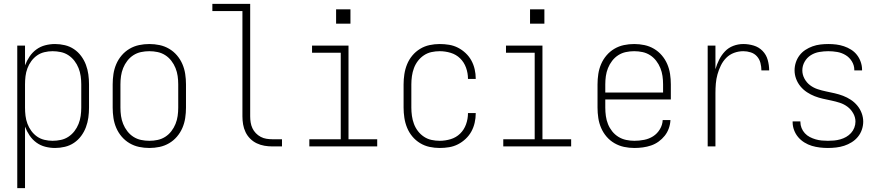

<svg xmlns="http://www.w3.org/2000/svg" viewBox="-20 -755 4540 990"><path d="M69 215V-520H109V-418Q118 -442 132.5 -463.5Q147 -485 167.5 -500Q188 -515 213 -521.5Q238 -528 264 -528Q289 -528 314.5 -522Q340 -516 361.5 -501.5Q383 -487 398.5 -466Q414 -445 423 -421Q432 -397 435.5 -371.5Q439 -346 439 -320V-200Q439 -174 435.5 -148.5Q432 -123 423 -99Q414 -75 398.5 -54Q383 -33 361.5 -18.5Q340 -4 314.5 2Q289 8 264 8Q238 8 213 1.5Q188 -5 167.5 -20Q147 -35 132.5 -56.5Q118 -78 109 -102V215ZM251 -29Q272 -29 293.5 -33.5Q315 -38 333 -50Q351 -62 364 -79Q377 -96 385 -116Q393 -136 396 -157.5Q399 -179 399 -200V-320Q399 -341 396 -362.5Q393 -384 385 -404Q377 -424 364 -441Q351 -458 333 -470Q315 -482 293.5 -486.5Q272 -491 251 -491Q230 -491 209 -486Q188 -481 171 -469Q154 -457 141.5 -440Q129 -423 121.5 -403Q114 -383 111.5 -362Q109 -341 109 -320V-200Q109 -179 111.5 -158Q114 -137 121.5 -117Q129 -97 141.5 -80Q154 -63 171 -51Q188 -39 209 -34Q230 -29 251 -29Z M750 8Q723 8 697 2.5Q671 -3 648 -16.5Q625 -30 607.5 -50.5Q590 -71 579.5 -95.5Q569 -120 565 -146.5Q561 -173 561 -200V-320Q561 -347 565 -373.5Q569 -400 579.5 -424.5Q590 -449 607.5 -469.5Q625 -490 648 -503.5Q671 -517 697 -522.5Q723 -528 750 -528Q777 -528 803 -522.5Q829 -517 852 -503.5Q875 -490 892.5 -469.5Q910 -449 920.5 -424.5Q931 -400 935 -373.5Q939 -347 939 -320V-200Q939 -173 935 -146.5Q931 -120 920.5 -95.5Q910 -71 892.5 -50.5Q875 -30 852 -16.5Q829 -3 803 2.5Q777 8 750 8ZM750 -29Q772 -29 793 -33.5Q814 -38 832 -49.5Q850 -61 863.5 -78.5Q877 -96 885 -116Q893 -136 896 -157Q899 -178 899 -200V-320Q899 -342 896 -363Q893 -384 885 -404Q877 -424 863.5 -441.5Q850 -459 832 -470.5Q814 -482 793 -486.5Q772 -491 750 -491Q728 -491 707 -486.5Q686 -482 668 -470.5Q650 -459 636.5 -441.5Q623 -424 615 -404Q607 -384 604 -363Q601 -342 601 -320V-200Q601 -178 604 -157Q607 -136 615 -116Q623 -96 636.5 -78.5Q650 -61 668 -49.5Q686 -38 707 -33.5Q728 -29 750 -29Z M1385 0Q1364 0 1343.5 -3.5Q1323 -7 1304 -16Q1285 -25 1270 -40Q1255 -55 1246 -74Q1237 -93 1233.5 -113.5Q1230 -134 1230 -155V-698H1075V-735H1270V-155Q1270 -139 1272.5 -123.5Q1275 -108 1281.5 -94Q1288 -80 1299 -68.5Q1310 -57 1324 -49.5Q1338 -42 1353.5 -39.5Q1369 -37 1385 -37H1434V0Z M1575 0V-37H1737V-483H1589V-520H1777V-37H1925V0ZM1713 -633V-707H1787V-633Z M2247 8Q2221 8 2195 2.5Q2169 -3 2146 -17Q2123 -31 2106 -51.5Q2089 -72 2079 -96.5Q2069 -121 2065 -147.5Q2061 -174 2061 -200V-320Q2061 -346 2065 -372.5Q2069 -399 2079 -423.5Q2089 -448 2106 -468.5Q2123 -489 2146 -503Q2169 -517 2195 -522.5Q2221 -528 2247 -528Q2272 -528 2296 -524Q2320 -520 2341.5 -509Q2363 -498 2381 -481Q2399 -464 2410.5 -443Q2422 -422 2427.5 -398Q2433 -374 2433 -350Q2433 -349 2433 -349Q2433 -349 2433 -348H2393Q2393 -348 2393 -348.5Q2393 -349 2393 -349Q2393 -378 2383 -406Q2373 -434 2352.5 -454Q2332 -474 2304 -482.5Q2276 -491 2247 -491Q2226 -491 2205 -486.5Q2184 -482 2166 -470Q2148 -458 2135 -441Q2122 -424 2114.5 -404Q2107 -384 2104 -362.5Q2101 -341 2101 -320V-200Q2101 -179 2104 -157.5Q2107 -136 2114.5 -116Q2122 -96 2135 -79Q2148 -62 2166 -50Q2184 -38 2205 -33.5Q2226 -29 2247 -29Q2276 -29 2304 -37.5Q2332 -46 2352.5 -66Q2373 -86 2383 -114Q2393 -142 2393 -171Q2393 -171 2393 -171.5Q2393 -172 2393 -172H2433Q2433 -171 2433 -171Q2433 -171 2433 -170Q2433 -146 2427.5 -122Q2422 -98 2410.5 -77Q2399 -56 2381 -39Q2363 -22 2341.5 -11Q2320 0 2296 4Q2272 8 2247 8Z M2575 0V-37H2737V-483H2589V-520H2777V-37H2925V0ZM2713 -633V-707H2787V-633Z M3251 8Q3224 8 3198 2.5Q3172 -3 3148.5 -16.5Q3125 -30 3107.5 -50.5Q3090 -71 3079.5 -95.5Q3069 -120 3065 -146.5Q3061 -173 3061 -200V-320Q3061 -347 3065 -373.5Q3069 -400 3079.5 -424.5Q3090 -449 3107.5 -469.5Q3125 -490 3148 -503.5Q3171 -517 3197 -522.5Q3223 -528 3250 -528Q3277 -528 3303 -522.5Q3329 -517 3352 -503.5Q3375 -490 3392.5 -469.5Q3410 -449 3420.5 -424.5Q3431 -400 3435 -373.5Q3439 -347 3439 -320V-242H3101V-200Q3101 -178 3104 -156.5Q3107 -135 3115 -115Q3123 -95 3136.5 -78Q3150 -61 3168.5 -49.5Q3187 -38 3208.5 -33.5Q3230 -29 3251 -29Q3276 -29 3301.5 -34Q3327 -39 3348 -52.5Q3369 -66 3382.5 -88.5Q3396 -111 3397 -136H3437Q3436 -114 3428.5 -93Q3421 -72 3407.5 -55Q3394 -38 3376 -25Q3358 -12 3337.5 -5Q3317 2 3295 5Q3273 8 3251 8ZM3101 -278H3399V-320Q3399 -342 3396 -363Q3393 -384 3385 -404Q3377 -424 3363.5 -441.5Q3350 -459 3332 -470.5Q3314 -482 3293 -486.5Q3272 -491 3250 -491Q3228 -491 3207 -486.5Q3186 -482 3168 -470.5Q3150 -459 3136.5 -441.5Q3123 -424 3115 -404Q3107 -384 3104 -363Q3101 -342 3101 -320Z M3629 0V-520H3669V-398Q3676 -423 3688 -447Q3700 -471 3718 -490Q3736 -509 3761 -518.5Q3786 -528 3813 -528Q3840 -528 3866.5 -520Q3893 -512 3912 -492.5Q3931 -473 3938.5 -446Q3946 -419 3946 -392H3906Q3906 -411 3901 -430.5Q3896 -450 3883 -464.5Q3870 -479 3851 -485Q3832 -491 3813 -491Q3788 -491 3765 -482.5Q3742 -474 3725 -457Q3708 -440 3697 -417.5Q3686 -395 3679.5 -371.5Q3673 -348 3671 -324Q3669 -300 3669 -276V0Z M4249 8Q4228 8 4207 5.5Q4186 3 4166 -3Q4146 -9 4127.5 -20.5Q4109 -32 4095.5 -48Q4082 -64 4074.5 -84Q4067 -104 4067 -125Q4067 -126 4067 -127Q4067 -128 4067 -129H4107Q4107 -128 4107 -127.5Q4107 -127 4107 -126Q4107 -110 4113 -95Q4119 -80 4130 -68Q4141 -56 4155.5 -48.5Q4170 -41 4185.5 -36.5Q4201 -32 4217 -30.5Q4233 -29 4249 -29Q4265 -29 4281 -30.5Q4297 -32 4313 -36.5Q4329 -41 4343 -49Q4357 -57 4368 -69Q4379 -81 4385 -96.5Q4391 -112 4391 -128Q4391 -150 4379.5 -170.5Q4368 -191 4350 -204.5Q4332 -218 4310.5 -225Q4289 -232 4267 -236.5Q4245 -241 4223 -246Q4201 -251 4180.5 -259Q4160 -267 4141 -279.5Q4122 -292 4107.5 -309.5Q4093 -327 4085 -348.5Q4077 -370 4077 -392Q4077 -413 4083.5 -433Q4090 -453 4102.5 -469.5Q4115 -486 4132.5 -497.5Q4150 -509 4169.5 -516Q4189 -523 4209.5 -525.5Q4230 -528 4251 -528Q4272 -528 4292 -525.5Q4312 -523 4331.5 -516.5Q4351 -510 4368.5 -499Q4386 -488 4398.5 -472Q4411 -456 4418 -436Q4425 -416 4425 -396Q4425 -395 4425 -394Q4425 -393 4425 -392H4385Q4385 -393 4385 -393.5Q4385 -394 4385 -395Q4385 -418 4372.5 -438.5Q4360 -459 4340 -471Q4320 -483 4297 -487Q4274 -491 4251 -491Q4228 -491 4204.5 -487Q4181 -483 4161 -470.5Q4141 -458 4129 -437Q4117 -416 4117 -392Q4117 -370 4128 -349.5Q4139 -329 4157 -315.5Q4175 -302 4196.5 -295Q4218 -288 4240 -283.5Q4262 -279 4284 -274Q4306 -269 4327 -261Q4348 -253 4367 -240.5Q4386 -228 4400.5 -210.5Q4415 -193 4423 -171.5Q4431 -150 4431 -128Q4431 -107 4424 -86.5Q4417 -66 4403.5 -49.5Q4390 -33 4371.5 -21.5Q4353 -10 4333 -3.5Q4313 3 4291.5 5.5Q4270 8 4249 8Z"/></svg>

Font: Iosevka SS04 Extralight
Style: Regular
Weight: 200
Monospace: yes
Designer: Belleve Invis
Foundry: Belleve Invis
Version: Version 19.0.0; ttfautohint (v1.8.4)